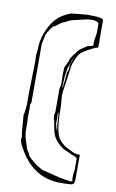

<svg xmlns="http://www.w3.org/2000/svg" viewBox="-82 -748 477 792"><g transform="rotate(10 157.0 -352.0)"><path d="M287 -603 286 -595V-579H285Q285 -577 286 -576Q283 -579 263 -569Q243 -559 227 -549Q211 -539 201 -516Q191 -493 189 -479.5Q187 -466 184.5 -446.5Q182 -427 180 -413Q173 -377 173 -354L176 -318Q176 -218 192 -186Q201 -169 216 -158Q217 -155 240.5 -143Q264 -131 266 -131L267 -130Q268 -131 273 -131Q273 -130 274 -129H288V-24L285 -7Q281 -7 280 -6V-5Q280 -1 229 -1Q117 -1 56 -107Q38 -136 38 -151L40 -162Q40 -165 39 -166L37 -175L31 -251L32 -257H33Q37 -289 37 -292V-339L40 -477L39 -501Q39 -506 41 -516L42 -531Q42 -577 66.5 -623.5Q91 -670 132 -688Q134 -690 143 -693Q152 -696 153 -697L215 -703H233L258 -702Q286 -700 286 -691V-605ZM278 -112Q271 -119 253 -124V-125Q247 -128 232.5 -134Q218 -140 214 -143Q181 -168 173 -191H172L170 -201Q167 -201 167 -209L159 -251Q155 -258 155 -272Q157 -278 157 -283L158 -284V-386L161 -395Q160 -396 160 -398L162 -400V-406L161 -445L162 -459V-468Q162 -469 164 -479Q165 -479 166 -480Q179 -506 179 -513L192 -532H193L205 -549H207Q209 -555 220.5 -562Q232 -569 239 -574V-575L264 -581Q264 -610 268 -621L270 -640V-672Q270 -679 267 -679L262 -681V-682Q253 -686 242 -686L220 -684L160 -670L145 -664Q142 -663 140 -661L130 -656Q129 -655 126 -655L121 -653L94 -633L87 -630Q80 -621 76 -616Q72 -611 72 -609L71 -606Q68 -606 65 -596L63 -594L54 -553V-307L50 -296Q50 -291 51 -290L50 -285H51L50 -241Q50 -236 51 -235L52 -178L55 -163Q56 -156 58 -152L68 -119L72 -110L80 -98Q80 -90 92 -80L97 -74H99Q109 -64 113 -62Q114 -61 114 -60L145 -41L229 -20Q237 -20 238 -19L262 -15Q265 -14 267 -14L277 -16L275 -26V-38Q275 -52 278 -62ZM191 -513 186 -502 185 -496 181 -484 177 -476Q171 -448 170 -426L169 -400Q168 -399 168 -394.5Q168 -390 170 -390L172 -404L176 -439Q176 -441 175 -442L177 -449Q177 -451 176 -452L182 -467Q182 -491 191 -509H192ZM171 -286Q169 -284 169 -281V-268Q169 -267 170 -266L169 -234H171Q172 -233 172 -226L174 -220Q177 -216 177 -210H178Q178 -221 175 -232Q173 -275 171 -286ZM194 -516Q194 -518 196 -520Q198 -522 198 -523L197 -522Q194 -521 192 -513L194 -514Z"/></g></svg>

Font: Londrina Sketch
Style: Regular
Weight: 400
Designer: Marcelo Magalhaes
Foundry: Marcelo Magalhaes
Version: Version 1.001 2011